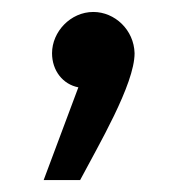

<svg xmlns="http://www.w3.org/2000/svg" viewBox="-20 -146 285 321"><path d="M53 155H114C144 98 205 -5 205 -57C204 -96 172 -126 136 -126C98 -126 67 -93 67 -57C67 -28 85 -5 111 0Z"/></svg>

Font: Noto Sans Arabic UI SmCn
Style: Regular
Weight: 400
Width: 4
Designer: Monotype Design Team, Nadine Chahine and Nizar Qandah
Foundry: Monotype Imaging Inc.
Version: Version 2.010